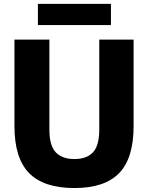

<svg xmlns="http://www.w3.org/2000/svg" viewBox="-20 -940 748 970"><path d="M356 10Q201 10 127 -65.5Q53 -141 53 -303V-740H229.5V-285Q229.5 -204.5 261.8 -170.5Q294 -136.5 356 -136.5Q418 -136.5 449.8 -170.5Q481.5 -204.5 481.5 -285V-740H655V-303Q655 -141 582 -65.5Q509 10 356 10ZM171.5 -813.5V-920.5H540.5V-813.5Z"/></svg>

Font: Encode Sans Semi Condensed ExtraBold
Style: Regular
Weight: 800
Width: 4
Designer: Multiple Designers
Foundry: Impallari Type
Version: Version 3.000; ttfautohint (v1.8.3) -l 8 -r 50 -G 200 -x 14 